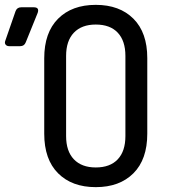

<svg xmlns="http://www.w3.org/2000/svg" viewBox="-94 -760 714 790"><path d="M-56 -570Q-66 -570 -71 -576.5Q-76 -583 -72 -593L-30 -714Q-24 -730 -7 -730H45Q69 -730 61 -707L12 -586Q6 -570 -11 -570ZM300 10Q202 10 145 -47Q88 -104 88 -210V-520Q88 -626 145 -683Q202 -740 300 -740Q398 -740 455 -683Q512 -626 512 -521V-210Q512 -104 455 -47Q398 10 300 10ZM300 -71Q359 -71 390.5 -104.5Q422 -138 422 -200V-530Q422 -592 390.5 -625.5Q359 -659 300 -659Q242 -659 210 -625.5Q178 -592 178 -530V-200Q178 -138 210 -104.5Q242 -71 300 -71Z"/></svg>

Font: Pitagon Sans Mono
Style: Regular
Weight: 400
Monospace: yes
Designer: Travis Tran
Foundry: Pitagon
Version: Version 1.001;gftools[0.9.26]